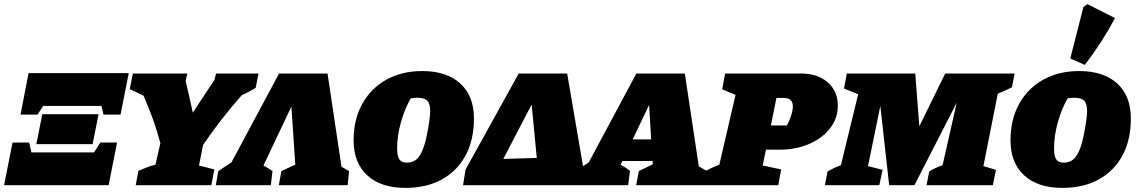

<svg xmlns="http://www.w3.org/2000/svg" viewBox="-25 -902 5538 935"><path d="M75 -344 114 -546H602L562 -344H479L469 -386H185L158 -344ZM152 -200 181 -346H455L426 -200ZM-5 0 36 -208H117L128 -160H433L464 -208H545L504 0Z M636 0 649 -70Q666 -77 685 -85Q704 -93 732 -100L756 -205Q741 -262 720.5 -319.5Q700 -377 674 -436L607 -468L622 -544H887L879 -508Q889 -467 897.5 -428.5Q906 -390 914 -353Q938 -391 965.5 -432Q993 -473 1020 -514L1027 -544H1234L1220 -474Q1186 -453 1152 -438Q1100 -379 1052.5 -318Q1005 -257 964 -196L944 -96L1019 -77L1004 0Z M1570 -544 1638 -90Q1657 -80 1675 -69L1668 0H1333L1345 -69L1413 -100L1394 -383L1258 -96Q1280 -84 1302 -69L1294 0H1026L1038 -69L1102 -111L1334 -544Z M1949 13Q1830 13 1763.5 -48Q1697 -109 1697 -219Q1697 -320 1739 -396Q1781 -472 1856.5 -514Q1932 -556 2031 -556Q2150 -556 2216.5 -495.5Q2283 -435 2283 -325Q2283 -220 2242 -144.5Q2201 -69 2126.5 -28Q2052 13 1949 13ZM1957 -110Q1986 -110 2005 -127.5Q2024 -145 2038 -185Q2046 -206 2053 -240.5Q2060 -275 2065 -308.5Q2070 -342 2070 -360Q2070 -397 2056 -411.5Q2042 -426 2006 -426Q1990 -426 1975 -423Q1945 -370 1927 -305Q1909 -240 1909 -179Q1909 -142 1919.5 -126Q1930 -110 1957 -110Z M2230 0 2242 -76 2501 -544H2737L2817 -76L2804 0ZM2564 -393 2426 -128 2589 -133Z M3378 -92Q3388 -86 3397.5 -80.5Q3407 -75 3416 -70L3408 0H3073L3086 -69L3154 -102L3153 -118H3006L2997 -100Q3010 -93 3021.5 -85.5Q3033 -78 3043 -70L3034 0H2766L2778 -69L2842 -111L3074 -544H3310ZM3056 -223H3146L3136 -391Z M3398 0 3411 -70Q3425 -77 3441 -84.5Q3457 -92 3478 -100L3557 -440L3492 -467L3506 -544H3875Q3957 -544 4006 -501Q4055 -458 4055 -387Q4055 -326 4017.5 -277.5Q3980 -229 3915.5 -201Q3851 -173 3769 -173H3705L3689 -96L3779 -77L3765 0ZM3792 -425H3756L3729 -291H3807Q3818 -310 3827 -337.5Q3836 -365 3836 -384Q3836 -425 3792 -425Z M3992 0 4005 -67Q4019 -75 4035 -83Q4051 -91 4070 -97L4154 -443L4085 -471L4099 -544H4432L4452 -287L4578 -544H4916L4903 -477Q4888 -469 4871 -461.5Q4854 -454 4834 -446L4764 -93L4825 -75L4810 0H4487L4500 -67Q4528 -85 4565 -97L4634 -402L4428 0H4305L4262 -386L4202 -93L4273 -75L4257 0Z M5148 13Q5029 13 4962.5 -48Q4896 -109 4896 -219Q4896 -320 4938 -396Q4980 -472 5055.5 -514Q5131 -556 5230 -556Q5349 -556 5415.5 -495.5Q5482 -435 5482 -325Q5482 -220 5441 -144.5Q5400 -69 5325.5 -28Q5251 13 5148 13ZM5156 -110Q5185 -110 5204 -127.5Q5223 -145 5237 -185Q5245 -206 5252 -240.5Q5259 -275 5264 -308.5Q5269 -342 5269 -360Q5269 -397 5255 -411.5Q5241 -426 5205 -426Q5189 -426 5174 -423Q5144 -370 5126 -305Q5108 -240 5108 -179Q5108 -142 5118.5 -126Q5129 -110 5156 -110ZM5258 -586 5187 -617 5251 -868 5270 -882 5405 -814Q5341 -694 5258 -586Z"/></svg>

Font: Piazzolla SC Black
Style: Italic
Weight: 900
Italic angle: -11.3°
Designer: Juan Pablo del Peral
Foundry: Huerta Tipografica
Version: Version 1.330